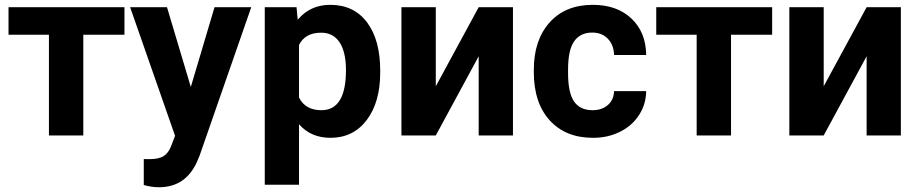

<svg xmlns="http://www.w3.org/2000/svg" viewBox="-20 -558 3785 791"><path d="M492.7 -415H323.2V0H181.6V-415H15.1V-528.3H492.7Z M766.1 -199.7 863.8 -528.3H1015.1L802.7 82L791 109.9Q743.7 213.4 634.8 213.4Q604 213.4 572.3 204.1V97.2L593.8 97.7Q633.8 97.7 653.6 85.4Q673.3 73.2 684.6 44.9L701.2 1.5L516.1 -528.3H668Z M1546.4 -259.3Q1546.4 -137.2 1491 -63.7Q1435.5 9.8 1341.3 9.8Q1261.2 9.8 1211.9 -45.9V203.1H1070.8V-528.3H1201.7L1206.5 -476.6Q1257.8 -538.1 1340.3 -538.1Q1438 -538.1 1492.2 -465.8Q1546.4 -393.6 1546.4 -266.6ZM1405.3 -269.5Q1405.3 -343.3 1379.2 -383.3Q1353 -423.3 1303.2 -423.3Q1236.8 -423.3 1211.9 -372.6V-156.2Q1237.8 -104 1304.2 -104Q1405.3 -104 1405.3 -269.5Z M1952.1 -528.3H2093.3V0H1952.1V-326.2L1775.4 0H1633.8V-528.3H1775.4V-202.6Z M2420.9 -104Q2460 -104 2484.4 -125.5Q2508.8 -147 2509.8 -182.6H2642.1Q2641.6 -128.9 2612.8 -84.2Q2584 -39.6 2533.9 -14.9Q2483.9 9.8 2423.3 9.8Q2310.1 9.8 2244.6 -62.3Q2179.2 -134.3 2179.2 -261.2V-270.5Q2179.2 -392.6 2244.1 -465.3Q2309.1 -538.1 2422.4 -538.1Q2521.5 -538.1 2581.3 -481.7Q2641.1 -425.3 2642.1 -331.5H2509.8Q2508.8 -372.6 2484.4 -398.2Q2460 -423.8 2419.9 -423.8Q2370.6 -423.8 2345.5 -387.9Q2320.3 -352.1 2320.3 -271.5V-256.8Q2320.3 -175.3 2345.2 -139.6Q2370.1 -104 2420.9 -104Z M3161.1 -415H2991.7V0H2850.1V-415H2683.6V-528.3H3161.1Z M3550.3 -528.3H3691.4V0H3550.3V-326.2L3373.5 0H3231.9V-528.3H3373.5V-202.6Z"/></svg>

Font: SteelSelectRoboto
Style: Roboto-Bold
Weight: 700
Designer: Google
Version: Version 2.137; 2017